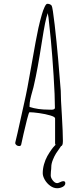

<svg xmlns="http://www.w3.org/2000/svg" viewBox="-20 -770 431 1009"><path d="M323.2 192.4Q323.2 204.6 309.6 211.9Q295.9 219.2 280.3 219.2Q261.2 219.2 243.7 206.3Q226.1 193.4 215.3 174.6Q204.6 155.8 204.6 140.1Q204.6 117.2 211.4 93Q218.3 68.8 229 49.8Q251 12.2 266.6 -3.4L272 -8.8Q269.5 -12.7 269.5 -17.1V-147.9Q269.5 -155.8 244.4 -163.3Q219.2 -170.9 186.3 -175.5Q153.3 -180.2 134.8 -180.2Q131.8 -180.2 122.1 -142.6Q113.8 -109.9 104 -67.4Q94.2 -24.9 91.3 -9.8Q89.4 -2.4 80.6 -2.4Q72.8 -2.4 66.4 -7.3Q60.1 -12.2 60.1 -19Q60.1 -20 60.5 -20.5V-22L72.3 -71.8L92.8 -164.1L107.4 -230Q122.6 -294.9 145.5 -428.2Q170.4 -571.3 181.6 -622.1Q189.9 -659.2 199.7 -692.9Q206.1 -715.8 214.4 -733.4Q222.2 -750 228.5 -750Q244.1 -750 251.5 -740.2Q256.8 -731.4 267.3 -640.1Q277.8 -548.8 285.6 -459L299.3 -293Q299.3 -250 305.2 -162.6Q310.5 -71.3 310.5 -32.2V-27.8Q310.5 -14.6 307.6 -8.3Q305.2 -2.9 300.8 -2L295.4 5.9Q283.7 21.5 274.7 35.9Q265.6 50.3 258.3 68.8Q249.5 90.3 249.5 107.4Q249.5 118.2 247.6 130.4L247.1 140.1Q246.6 145 246.6 151.4Q246.6 164.6 257.6 178.5Q268.6 192.4 280.3 192.4Q285.6 192.4 296.4 187Q306.2 182.1 312.5 182.1Q323.2 182.1 323.2 192.4ZM268.6 -203.1Q268.6 -265.1 261.7 -372.6Q254.9 -480 247.1 -562Q243.2 -605 234.9 -678.2L232.9 -689Q231 -696.3 231 -701.2Q223.1 -678.7 216.6 -646Q210 -613.3 199.7 -547.9Q176.8 -400.9 158.7 -324.2Q156.7 -313 149.9 -290Q142.6 -264.6 138.9 -246.8Q135.3 -229 135.3 -213.9V-208Q177.7 -193.8 236.3 -193.8H242.2Q245.1 -193.4 249 -193.4Q268.6 -193.4 268.6 -203.1Z"/></svg>

Font: Amatica SC
Style: Regular
Weight: 400
Designer: Vernon Adams, Ben Nathan
Foundry: newtypography
Version: Version 2.001